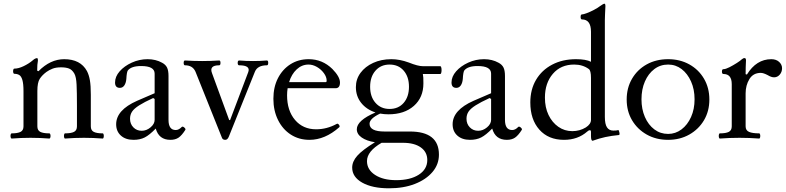

<svg xmlns="http://www.w3.org/2000/svg" viewBox="-20 -745 4250 1038"><path d="M44 4Q39 4 37.5 -3Q36 -10 37.5 -17Q39 -24 44 -24Q75 -24 91 -32Q107 -40 107 -62V-252Q107 -292 101 -312.5Q95 -333 84 -339.5Q73 -346 58 -346Q53 -346 51.5 -353Q50 -360 51.5 -367Q53 -374 58 -374Q80 -374 108 -387.5Q136 -401 156 -418Q165 -426 171 -428.5Q177 -431 180 -431Q185 -431 185 -417Q183 -405 182 -394Q181 -383 181 -363L188 -360Q252 -425 327 -425Q415 -425 450 -361Q461 -340 466 -311Q471 -282 471 -233V-62Q471 -40 487 -32Q503 -24 535 -24Q539 -24 540.5 -17Q542 -10 540.5 -3Q539 4 535 4Q510 2 484 1Q458 0 434 0Q408 0 382.5 1Q357 2 332 4Q328 4 326.5 -3Q325 -10 326.5 -17Q328 -24 332 -24Q364 -24 380 -32Q396 -40 396 -62V-173Q396 -247 394 -288Q392 -329 382 -347Q370 -368 353 -374.5Q336 -381 310 -381Q282 -381 263.5 -373.5Q245 -366 231 -356Q208 -339 195 -319Q182 -299 182 -253V-62Q182 -40 198 -32Q214 -24 246 -24Q251 -24 252.5 -17Q254 -10 252.5 -3Q251 4 246 4Q221 2 195.5 1Q170 0 145 0Q120 0 94.5 1Q69 2 44 4Z M702 11Q659 11 633.5 -12Q608 -35 608 -73Q608 -150 721 -200L816 -241V-347Q816 -388 743 -388Q690 -388 671 -364Q665 -355 663 -318Q661 -296 652 -283Q643 -270 628 -270Q602 -270 602 -299Q602 -331 627 -359.5Q652 -388 692.5 -406.5Q733 -425 778 -425Q822 -425 856 -406Q875 -396 883 -380Q891 -364 891 -334V-97Q891 -42 930 -42Q947 -42 963 -59Q968 -63 976.5 -55.5Q985 -48 982 -43Q963 -13 945.5 -1Q928 11 901 11Q839 11 822 -50Q788 -15 762.5 -2Q737 11 702 11ZM746 -38Q772 -38 794 -56.5Q816 -75 816 -97V-210L808 -215Q760 -193 732.5 -175.5Q705 -158 694 -141.5Q683 -125 683 -103Q683 -75 701 -56.5Q719 -38 746 -38Z M1198 11Q1184 11 1180 0L1037 -357Q1022 -392 980 -392Q973 -392 973 -405Q973 -418 980 -418Q1027 -415 1073 -415Q1119 -415 1165 -418Q1172 -418 1172 -405Q1172 -392 1165 -392Q1110 -392 1126 -350L1219 -96H1224L1322 -355Q1336 -392 1273 -392Q1265 -392 1265 -405Q1265 -418 1273 -418Q1310 -415 1348 -415Q1386 -415 1423 -418Q1430 -418 1430 -405Q1430 -392 1423 -392Q1372 -392 1358 -357L1217 -6Q1210 11 1198 11Z M1653 11Q1596 11 1552 -17.5Q1508 -46 1483 -96.5Q1458 -147 1458 -211Q1458 -274 1482.5 -322Q1507 -370 1550 -397.5Q1593 -425 1649 -425Q1723 -425 1777 -372Q1818 -330 1818 -299Q1818 -268 1794 -268H1535Q1532 -249 1532 -230Q1532 -147 1575 -96.5Q1618 -46 1689 -46Q1747 -46 1800 -75Q1806 -79 1812.5 -70.5Q1819 -62 1814 -57Q1737 11 1653 11ZM1648 -396Q1612 -396 1584 -370Q1556 -344 1543 -301H1741Q1746 -301 1746 -309Q1746 -329 1731 -349.5Q1716 -370 1693.5 -383Q1671 -396 1648 -396Z M2080 -127Q2057 -127 2035 -131Q1978 -104 1978 -76Q1978 -34 2059 -34H2196Q2353 -34 2353 91Q2353 144 2318 185Q2283 226 2222.5 249.5Q2162 273 2083 273Q1993 273 1938.5 242.5Q1884 212 1884 161Q1884 128 1911.5 97Q1939 66 2007 24Q1962 17 1935.5 -1.5Q1909 -20 1909 -46Q1909 -94 2010 -137Q1961 -153 1932.5 -189Q1904 -225 1904 -274Q1904 -317 1929 -351Q1954 -385 1997.5 -405Q2041 -425 2096 -425Q2141 -425 2190 -407Q2215 -397 2234 -392Q2253 -387 2268 -387H2360Q2365 -387 2366.5 -376.5Q2368 -366 2366.5 -355.5Q2365 -345 2360 -345H2266Q2268 -335 2268.5 -325Q2269 -315 2269 -294Q2269 -218 2217.5 -172.5Q2166 -127 2080 -127ZM2086 -156Q2134 -156 2162.5 -189Q2191 -222 2191 -276Q2191 -330 2162.5 -363Q2134 -396 2086 -396Q2039 -396 2010 -363Q1981 -330 1981 -276Q1981 -222 2010 -189Q2039 -156 2086 -156ZM2122 229Q2198 229 2244 199.5Q2290 170 2290 120Q2290 77 2255 52Q2220 27 2158 27H2043Q1964 73 1964 126Q1964 172 2007.5 200.5Q2051 229 2122 229Z M2521 11Q2478 11 2452.5 -12Q2427 -35 2427 -73Q2427 -150 2540 -200L2635 -241V-347Q2635 -388 2562 -388Q2509 -388 2490 -364Q2484 -355 2482 -318Q2480 -296 2471 -283Q2462 -270 2447 -270Q2421 -270 2421 -299Q2421 -331 2446 -359.5Q2471 -388 2511.5 -406.5Q2552 -425 2597 -425Q2641 -425 2675 -406Q2694 -396 2702 -380Q2710 -364 2710 -334V-97Q2710 -42 2749 -42Q2766 -42 2782 -59Q2787 -63 2795.5 -55.5Q2804 -48 2801 -43Q2782 -13 2764.5 -1Q2747 11 2720 11Q2658 11 2641 -50Q2607 -15 2581.5 -2Q2556 11 2521 11ZM2565 -38Q2591 -38 2613 -56.5Q2635 -75 2635 -97V-210L2627 -215Q2579 -193 2551.5 -175.5Q2524 -158 2513 -141.5Q2502 -125 2502 -103Q2502 -75 2520 -56.5Q2538 -38 2565 -38Z M3184 16Q3175 16 3175 -9V-30Q3175 -41 3170 -41Q3162 -41 3155 -34Q3104 11 3029 11Q2945 11 2896 -44Q2847 -99 2847 -191Q2847 -261 2878 -313.5Q2909 -366 2965 -395.5Q3021 -425 3094 -425Q3148 -425 3175 -411V-573Q3175 -640 3126 -640Q3119 -640 3119 -653.5Q3119 -667 3126 -667Q3134 -667 3152.5 -674Q3171 -681 3191 -691.5Q3211 -702 3224 -712Q3242 -725 3248 -725Q3253 -725 3253 -711Q3252 -685 3251 -669Q3250 -653 3250 -636V-113Q3250 -74 3261.5 -56.5Q3273 -39 3296 -39Q3303 -39 3310 -39.5Q3317 -40 3322 -42Q3324 -43 3326.5 -36Q3329 -29 3329.5 -22.5Q3330 -16 3326 -15Q3285 -11 3252.5 -4Q3220 3 3184 16ZM3074 -36Q3114 -36 3147 -56Q3175 -74 3175 -97V-324Q3175 -364 3163 -372Q3130 -396 3084 -396Q3012 -396 2969 -346Q2926 -296 2926 -217Q2926 -164 2945.5 -123.5Q2965 -83 2998.5 -59.5Q3032 -36 3074 -36Z M3592 11Q3527 11 3476.5 -17.5Q3426 -46 3397 -95Q3368 -144 3368 -207Q3368 -270 3397 -319.5Q3426 -369 3476.5 -397Q3527 -425 3592 -425Q3656 -425 3706.5 -397Q3757 -369 3786 -319.5Q3815 -270 3815 -207Q3815 -144 3786 -95Q3757 -46 3706.5 -17.5Q3656 11 3592 11ZM3592 -21Q3632 -21 3664.5 -45.5Q3697 -70 3716 -112.5Q3735 -155 3735 -208Q3735 -262 3716 -304.5Q3697 -347 3665 -371.5Q3633 -396 3592 -396Q3550 -396 3517.5 -371.5Q3485 -347 3466.5 -304.5Q3448 -262 3448 -208Q3448 -155 3466.5 -112.5Q3485 -70 3517.5 -45.5Q3550 -21 3592 -21Z M3872 4Q3868 4 3866.5 -3Q3865 -10 3866.5 -17Q3868 -24 3872 -24Q3904 -24 3920 -32Q3936 -40 3936 -62V-290Q3936 -345 3891 -345Q3883 -345 3883 -358Q3883 -371 3891 -371Q3903 -371 3923.5 -381.5Q3944 -392 3963.5 -404.5Q3983 -417 3990 -424Q3998 -431 4005 -431Q4013 -431 4013 -419Q4012 -400 4011.5 -381.5Q4011 -363 4011 -344L4018 -342Q4069 -425 4150 -425Q4176 -425 4192 -410.5Q4208 -396 4208 -376Q4208 -356 4195.5 -341.5Q4183 -327 4165 -327Q4157 -327 4148.5 -330Q4140 -333 4130 -339Q4107 -351 4093 -351Q4052 -351 4031.5 -317.5Q4011 -284 4011 -240V-62Q4011 -40 4029.5 -32Q4048 -24 4084 -24Q4088 -24 4089.5 -17Q4091 -10 4089.5 -3Q4088 4 4084 4Q4057 2 4031 1Q4005 0 3978 0Q3951 0 3924.5 1Q3898 2 3872 4Z"/></svg>

Font: Junicode SmExp
Style: Regular
Weight: 400
Width: 6
Designer: Peter S. Baker
Version: Version 2.205; ttfautohint (v1.8.4)